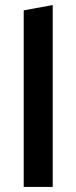

<svg xmlns="http://www.w3.org/2000/svg" viewBox="-20 -741 303 761"><path d="M74 0V-700L189 -721V0Z"/></svg>

Font: EauTest
Style: Bold
Weight: 700
Designer: Christian Thalmann (Catharsis Fonts)
Version: Version 0.001;PS 000.001;hotconv 1.0.88;makeotf.lib2.5.64775